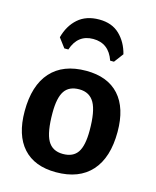

<svg xmlns="http://www.w3.org/2000/svg" viewBox="-110 -792 714 878"><g transform="rotate(15 247.0 -353.0)"><path d="M130 -547 97 -591Q112 -648 150.5 -682Q189 -716 251 -716Q311 -716 347.5 -681Q384 -646 398 -591L365 -547H347Q321 -623 247 -623Q174 -623 149 -547ZM254 -474Q356 -474 410 -414Q464 -354 464 -241Q464 -119 406 -54.5Q348 10 239 10Q137 10 83 -50Q29 -110 29 -223Q29 -345 87 -409.5Q145 -474 254 -474ZM245 -384Q197 -384 175.5 -352Q154 -320 154 -249Q154 -157 176 -118Q198 -79 248 -79Q296 -79 317.5 -110.5Q339 -142 339 -214Q339 -305 316.5 -344.5Q294 -384 245 -384Z"/></g></svg>

Font: Alegreya Sans
Style: Bold
Weight: 700
Designer: Juan Pablo del Peral
Foundry: Huerta Tipografica
Version: Version 2.007